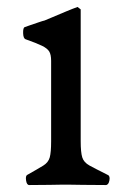

<svg xmlns="http://www.w3.org/2000/svg" viewBox="-20 -531 375 552"><path d="M152 0Q139 0 122.5 0.5Q106 1 64 1Q57 1 55 -12Q53 -25 58 -28Q90 -46 104.5 -55Q119 -64 123 -78.5Q127 -93 127 -125V-356Q127 -374 121.5 -383Q116 -392 100.5 -399.5Q85 -407 54 -418Q47 -420 46.5 -435.5Q46 -451 51 -453Q56 -455 68 -459Q80 -463 91.5 -467Q103 -471 108 -472Q153 -491 171 -498.5Q189 -506 203 -511L212 -504V-125Q212 -93 216.5 -78.5Q221 -64 237.5 -55Q254 -46 290 -28Q297 -25 294.5 -12Q292 1 284 1Q236 1 217.5 0.5Q199 0 184 0Z"/></svg>

Font: Anvers
Style: Regular
Weight: 400
Designer: Ishtar van Looy
Version: Version 1.000